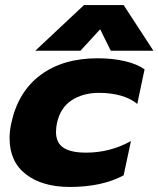

<svg xmlns="http://www.w3.org/2000/svg" viewBox="-20 -726 628 761"><path d="M313 -706H470L588 -525H419L377 -610L299 -525H120ZM18 -178Q18 -208 25 -239Q52 -363 141 -429Q230 -495 367 -495Q427 -495 475.5 -483.5Q524 -472 553 -451L524 -314Q498 -336 458.5 -347Q419 -358 373 -358Q309 -358 264 -328.5Q219 -299 206 -239Q202 -222 202 -203Q202 -160 231.5 -140.5Q261 -121 321 -121Q417 -121 499 -167L470 -31Q384 15 257 15Q148 15 83 -35Q18 -85 18 -178Z"/></svg>

Font: Prompt
Style: Bold Italic
Weight: 700
Italic angle: -12°
Designer: Katatrad Team
Foundry: CadsonDemak
Version: Version 1.001